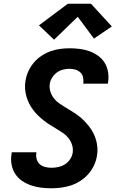

<svg xmlns="http://www.w3.org/2000/svg" viewBox="-20 -1002 640 1030"><path d="M256 8Q227 8 199 4.5Q171 1 145.5 -8Q120 -17 98 -32Q76 -47 61.5 -69.5Q47 -92 42 -120Q37 -148 42 -176Q42 -178 42.5 -180.5Q43 -183 43 -185H175Q175 -184 175 -183Q175 -182 175 -181Q172 -164 177 -147.5Q182 -131 194 -120.5Q206 -110 222.5 -106Q239 -102 256 -102Q274 -102 293 -106Q312 -110 328.5 -120.5Q345 -131 356 -147.5Q367 -164 370 -183Q373 -205 366.5 -225Q360 -245 347.5 -261Q335 -277 318 -288.5Q301 -300 283.5 -310.5Q266 -321 248.5 -332Q231 -343 215 -355.5Q199 -368 184.5 -382Q170 -396 158 -412Q146 -428 136.5 -446.5Q127 -465 121.5 -485Q116 -505 114.5 -526.5Q113 -548 117 -570Q121 -596 132.5 -620.5Q144 -645 161.5 -666Q179 -687 202.5 -702.5Q226 -718 251 -727Q276 -736 302 -739.5Q328 -743 353 -743Q381 -743 408.5 -739.5Q436 -736 460.5 -727Q485 -718 506.5 -702.5Q528 -687 541.5 -665Q555 -643 559.5 -616Q564 -589 560 -562Q559 -559 559 -557Q559 -555 558 -553H426Q426 -554 426.5 -554.5Q427 -555 427 -556Q429 -572 425.5 -587.5Q422 -603 411 -613.5Q400 -624 384.5 -628.5Q369 -633 353 -633Q336 -633 318 -628.5Q300 -624 285 -613Q270 -602 260 -586Q250 -570 247 -552Q244 -530 250.5 -510Q257 -490 269.5 -474Q282 -458 299 -446.5Q316 -435 333.5 -424.5Q351 -414 368 -403.5Q385 -393 401.5 -380.5Q418 -368 432 -353.5Q446 -339 458.5 -323Q471 -307 480.5 -288.5Q490 -270 495.5 -250.5Q501 -231 502.5 -209Q504 -187 500 -166Q496 -139 484 -114Q472 -89 453.5 -68Q435 -47 411 -31.5Q387 -16 361 -7.5Q335 1 308.5 4.5Q282 8 256 8ZM270 -789 189 -866 344 -982H468L580 -860L484 -795L397 -912Z"/></svg>

Font: Iosevka Curly XBdEx
Style: Italic
Weight: 800
Width: 7
Italic angle: -9°
Monospace: yes
Designer: Belleve Invis
Foundry: Belleve Invis
Version: Version 11.1.0; ttfautohint (v1.8.3)